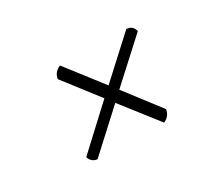

<svg xmlns="http://www.w3.org/2000/svg" viewBox="-70 -585 672 592"><g transform="rotate(-30 266.0 -289.5)"><path d="M372 -133 272 -261 138 -138Q129 -138 121 -144.5Q113 -151 111 -161L250 -290L155 -413Q159 -437 182 -446L281 -318L415 -441Q437 -441 443 -418L303 -290L398 -166Q394 -142 372 -133Z"/></g></svg>

Font: Petrona Light
Style: Italic
Weight: 300
Italic angle: -9°
Designer: Ringo R. Seeber
Foundry: Ringo R. Seeber
Version: Version 2.001; ttfautohint (v1.8.3)